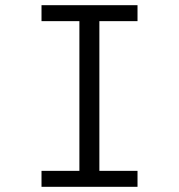

<svg xmlns="http://www.w3.org/2000/svg" viewBox="-20 -720 690 740"><path d="M140 0V-61.5H286V-638.5H140V-700H510V-638.5H363V-61.5H510V0Z"/></svg>

Font: Trispace Thin Light
Style: Regular
Weight: 300
Version: Version 1.210